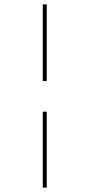

<svg xmlns="http://www.w3.org/2000/svg" viewBox="-20 -735 408 875"><path d="M193 -226H175V120H193ZM175 -366H193V-715H175Z"/></svg>

Font: Sprat Extended Thin
Style: Regular
Weight: 100
Width: 9
Designer: Ethan Nakache
Foundry: Collletttivo
Version: Version 2.000;Glyphs 3.2 (3217)